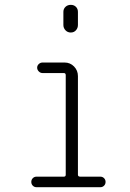

<svg xmlns="http://www.w3.org/2000/svg" viewBox="-20 -780 540 800"><path d="M131.8 0Q123 0 116.7 -6.3Q110.4 -12.7 110.4 -22Q110.4 -31.2 116.7 -37.6Q123 -43.9 131.8 -43.9H246.1Q253.9 -43.9 253.9 -51.8V-466.8Q253.9 -475.6 246.1 -475.6H157.2Q148.4 -475.6 141.6 -482.4Q134.8 -489.3 134.8 -498Q134.8 -506.8 141.6 -513.2Q148.4 -519.5 157.2 -519.5H249Q272.5 -519.5 288.6 -502.9Q304.7 -486.3 304.7 -462.9V-51.8Q304.7 -43.9 314.5 -43.9H398.4Q407.2 -43.9 413.6 -37.6Q419.9 -31.2 419.9 -22Q419.9 -12.7 413.6 -6.3Q407.2 0 398.4 0ZM244.1 -730.5Q244.1 -743.2 252.9 -751.5Q261.7 -759.8 274.9 -759.8Q288.1 -759.8 296.4 -751.5Q304.7 -743.2 304.7 -730.5V-675.8Q304.7 -663.1 296.4 -653.8Q288.1 -644.5 274.9 -644.5Q261.7 -644.5 252.9 -653.8Q244.1 -663.1 244.1 -675.8Z"/></svg>

Font: Rounded-X Mgen+ 2m light
Style: Regular
Weight: 200
Designer: [Source Han Sans]
Ryoko NISHIZUKA  (kana & ideographs); Paul D. Hunt (Latin, Greek & Cyrillic); Wenlong ZHANG  (bopomofo
Version: Version 1.059.20150602